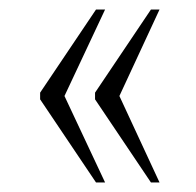

<svg xmlns="http://www.w3.org/2000/svg" viewBox="-20 -471 411 402"><path d="M296 -89 179 -263V-277L296 -451H314L230 -270L314 -89ZM181 -89 64 -263V-277L181 -451H200L115 -270L200 -89Z"/></svg>

Font: Noto Serif Hebrew ExtraCondensed ExtraLight
Style: Regular
Weight: 200
Width: 2
Designer: Monotype Design Team
Foundry: Monotype Imaging Inc.
Version: Version 2.004; ttfautohint (v1.8.4.7-5d5b)